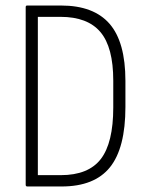

<svg xmlns="http://www.w3.org/2000/svg" viewBox="-20 -675 528 695"><path d="M79 0Q73 0 73 -6V-649Q73 -655 78 -655H201Q319 -655 376.5 -589Q434 -523 434 -382V-288Q434 -139 378 -69.5Q322 0 203 0ZM117 -41H200Q300 -41 345 -99.5Q390 -158 390 -286V-383Q390 -504 343.5 -559Q297 -614 199 -614H117Z"/></svg>

Font: Sofia Sans Condensed Light
Style: Regular
Weight: 300
Designer: Botio Nikoltchev, Ani Petrova
Foundry: lettersoup
Version: Version 4.101